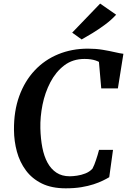

<svg xmlns="http://www.w3.org/2000/svg" viewBox="-20 -1016 691 1044"><path d="M337.5 8Q261 8 207.5 -18.2Q154 -44.5 120.8 -89.5Q87.5 -134.5 72 -191.2Q56.5 -248 56 -309Q55 -412 84.8 -493.8Q114.5 -575.5 168.8 -633.2Q223 -691 297 -721.2Q371 -751.5 458.5 -751.5Q501.5 -751.5 538.8 -745.2Q576 -739 604.8 -732.2Q633.5 -725.5 651 -723.5L621 -535.5H530.5L518 -679.5Q509.5 -684 498.8 -687.5Q488 -691 473.8 -693.2Q459.5 -695.5 439.5 -695.5Q375.5 -695.5 329.5 -660.5Q283.5 -625.5 254 -569Q224.5 -512.5 211.2 -446.5Q198 -380.5 199.5 -318Q201 -261.5 210.2 -213.8Q219.5 -166 238.5 -131.2Q257.5 -96.5 287.2 -77Q317 -57.5 359 -57.5Q376 -57.5 398.8 -60.8Q421.5 -64 444 -72.8Q466.5 -81.5 482.5 -98.5Q488 -108.5 492.8 -120.5Q497.5 -132.5 502 -145.8Q506.5 -159 510.8 -173.2Q515 -187.5 518.5 -201H594.5L574 -52.5Q560 -44 539 -33.8Q518 -23.5 489 -14Q460 -4.5 422.5 1.8Q385 8 337.5 8ZM424 -801.5 372.5 -838.5 524.5 -996.5 611.5 -936Q585 -907 550.8 -881.8Q516.5 -856.5 483 -836Q449.5 -815.5 424 -801.5Z"/></svg>

Font: Merriweather SemiBold
Style: Italic
Weight: 600
Italic angle: -7.8°
Version: Version 2.101